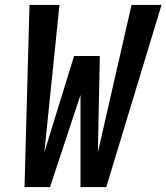

<svg xmlns="http://www.w3.org/2000/svg" viewBox="-20 -755 672 775"><path d="M79 0 99 -735H220L159 -140L279 -529H383L375 -140L511 -735H632L409 0H305V-372L182 0Z"/></svg>

Font: Iosevka SS04 Extended
Style: Bold Italic
Weight: 700
Width: 7
Italic angle: -9°
Monospace: yes
Designer: Belleve Invis
Foundry: Belleve Invis
Version: Version 19.0.0; ttfautohint (v1.8.4)